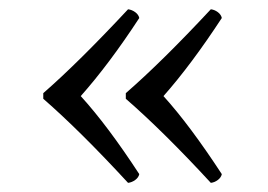

<svg xmlns="http://www.w3.org/2000/svg" viewBox="-20 -424 583 418"><path d="M253.9 -209V-221.2Q333 -290 439 -403.8Q447.3 -402.8 454.3 -397.5Q461.4 -392.1 462.9 -384.8Q396 -282.7 335.9 -214.8Q392.6 -152.3 462.9 -44.9Q461.4 -37.6 454.3 -32.2Q447.3 -26.9 439 -25.9Q336.4 -137.2 253.9 -209ZM74.2 -209V-221.2Q150.4 -287.6 258.8 -403.8Q267.1 -402.8 274.4 -397.5Q281.7 -392.1 283.2 -384.8Q217.8 -284.7 155.8 -214.8Q214.4 -150.4 283.2 -44.9Q281.7 -37.6 274.4 -32.2Q267.1 -26.9 258.8 -25.9Q154.3 -139.2 74.2 -209Z"/></svg>

Font: Common Serif
Style: Regular
Weight: 400
Designer: Philipp H. Poll, Khaled Hosny
Foundry: Stefan Peev, Context Ltd.
Version: Version 1.026